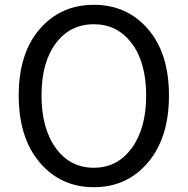

<svg xmlns="http://www.w3.org/2000/svg" viewBox="-20 -767 782 800"><path d="M371 13Q233 13 145.5 -90Q58 -193 58 -369Q58 -545 145.5 -646Q233 -747 371 -747Q509 -747 596.5 -646Q684 -545 684 -369Q684 -193 596.5 -90Q509 13 371 13ZM371 -68Q469 -68 529 -150Q589 -232 589 -369Q589 -507 529 -586.5Q469 -666 371 -666Q272 -666 212.5 -586.5Q153 -507 153 -369Q153 -232 212.5 -150Q272 -68 371 -68Z"/></svg>

Font: Source Han Sans & Saira Hybrid
Style: Regular
Weight: 400
Designer: Ryoko NISHIZUKA 西塚涼子 (kana & ideographs); Paul D. Hunt (Latin, Greek & Cyrillic); Wenlong ZHANG 张文龙 (bopomofo); Sandoll 
Foundry: Adobe Systems Incorporated
Version: Version 1.00;August 2, 2021;FontCreator 13.0.0.2675 64-bit